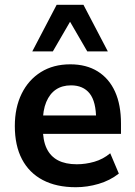

<svg xmlns="http://www.w3.org/2000/svg" viewBox="-20 -773 566 803"><path d="M297 10Q216 10 159 -20Q102 -50 72 -107Q42 -164 42 -246Q42 -323 70.5 -381Q99 -439 151 -471.5Q203 -504 274 -504Q341 -504 388.5 -474.5Q436 -445 461 -390Q486 -335 486 -256V-213H142V-290H397L382 -273Q382 -348 355 -382Q328 -416 277 -416Q240 -416 214 -398.5Q188 -381 173.5 -346.5Q159 -312 159 -260V-240Q159 -186 175 -152.5Q191 -119 222.5 -102.5Q254 -86 301 -86Q338 -86 374.5 -96.5Q411 -107 441 -132L477 -47Q440 -18 392.5 -4Q345 10 297 10ZM115 -558 217 -753H329L431 -558H345L273 -682L201 -558Z"/></svg>

Font: Nunito Sans 10pt SemiCondensed
Style: Bold
Weight: 700
Width: 4
Designer: Vernon Adams
Foundry: Vernon Adams
Version: Version 3.101;gftools[0.9.27]